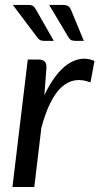

<svg xmlns="http://www.w3.org/2000/svg" viewBox="-20 -744 396 764"><path d="M29.5 0ZM29.5 0 90.5 -507H134.5Q165 -507 165 -477L156.5 -365Q176.5 -407.5 199.8 -438.8Q223 -470 248.5 -487.8Q274 -505.5 301 -509.5Q328 -513.5 356 -501.5L340 -416Q274.5 -442 225.2 -397.5Q176 -353 144.5 -235L116.5 0ZM229.5 -724.5Q244.5 -724.5 251.8 -719.2Q259 -714 263.5 -702.5L313.5 -581.5H279Q269.5 -581.5 263.2 -584.5Q257 -587.5 252.5 -595.5L175.5 -724.5ZM91 -724.5Q106.5 -724.5 113 -719Q119.5 -713.5 125 -702.5L194 -581.5H155Q145 -581.5 139.2 -584.8Q133.5 -588 128 -595.5L31 -724.5Z"/></svg>

Font: Lato
Style: Italic
Weight: 400
Italic angle: -7°
Designer: Lukasz Dziedzic
Foundry: tyPoland Lukasz Dziedzic
Version: Version 2.007; 2014-02-27